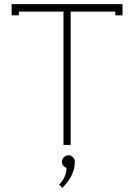

<svg xmlns="http://www.w3.org/2000/svg" viewBox="-20 -699 647 926"><path d="M278.8 82Q278.8 69.3 288.1 59.6Q297.4 49.8 310.1 49.8Q322.8 49.8 331.8 59.3Q340.8 68.8 340.8 82Q340.8 147 280.8 207L265.1 190.9Q300.8 155.3 300.8 110.8Q291.5 107.9 285.2 99.9Q278.8 91.8 278.8 82ZM36.1 -679.2H570.8V-625H536.1V-643.1H320.8V0H286.1V-643.1H70.8V-625H36.1Z"/></svg>

Font: Rawengulk
Style: Regular
Weight: 400
Version: Version 0.92